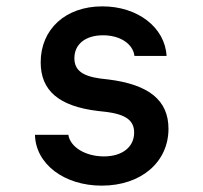

<svg xmlns="http://www.w3.org/2000/svg" viewBox="-20 -570 640 604"><path d="M90 -146C92 -54 182 14 300 14C424 14 510 -60 510 -165C510 -254 449 -304 321 -320L295 -323C238 -331 214 -350 214 -387C214 -431 249 -459 304 -459C357 -459 398 -433 403 -394H504C499 -484 413 -550 302 -550C186 -550 108 -478 108 -374C108 -285 165 -236 287 -221L314 -218C376 -210 402 -191 402 -153C402 -107 364 -78 307 -78C249 -78 201 -107 195 -146Z"/></svg>

Font: CommitMono
Style: 600Regular
Weight: 600
Monospace: yes
Designer: Eigil Nikolajsen
Foundry: Eigil Nikolajsen
Version: Version 1.143